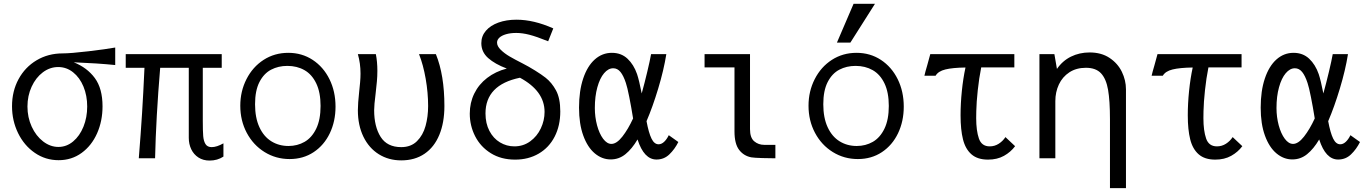

<svg xmlns="http://www.w3.org/2000/svg" viewBox="-20 -836 7240 1014"><path d="M43.5 -275Q43.5 -354.5 78 -418Q112.5 -481.5 173.5 -517.8Q234.5 -554 311 -554Q352 -554 447.2 -565.2Q542.5 -576.5 588.5 -585V-492.5Q495 -502 369.5 -507Q440 -479 480.8 -423.8Q521.5 -368.5 521.5 -274.5Q521.5 -197 492.8 -132Q464 -67 411.2 -28.5Q358.5 10 289.5 10Q220 10 163.8 -28.8Q107.5 -67.5 75.5 -133Q43.5 -198.5 43.5 -275ZM440.5 -273.5Q440.5 -331 420.8 -378.8Q401 -426.5 366 -454.2Q331 -482 287.5 -482Q243.5 -482 206.2 -454Q169 -426 147 -378Q125 -330 125 -273.5Q125 -216 147.5 -167Q170 -118 207.8 -89Q245.5 -60 288.5 -60Q331.5 -60 366.2 -89Q401 -118 420.8 -167Q440.5 -216 440.5 -273.5Z M977 -108V-478H826Q804 -216 799 0H713Q723.5 -130.5 730.2 -237.2Q737 -344 743 -478H644V-550H1151V-478H1051V-197Q1051 -144 1053.2 -117.2Q1055.5 -90.5 1065.5 -74.8Q1075.5 -59 1098 -59Q1124.5 -59 1160 -79V-9Q1128 12 1087 12Q1053 12 1028 -4.2Q1003 -20.5 990 -47.8Q977 -75 977 -108Z M1249 -277.5Q1249 -354 1281.8 -418.2Q1314.5 -482.5 1372.2 -519.8Q1430 -557 1502.5 -557Q1574.5 -557 1631.2 -519.8Q1688 -482.5 1720 -417.8Q1752 -353 1752 -273Q1752 -195.5 1721.8 -132.2Q1691.5 -69 1636.5 -32.5Q1581.5 4 1509.5 4Q1437 4 1377.2 -33Q1317.5 -70 1283.2 -134.5Q1249 -199 1249 -277.5ZM1673 -276.5Q1673 -348 1650.2 -395.5Q1627.5 -443 1588 -465.5Q1548.5 -488 1497.5 -488Q1450 -488 1411.8 -468Q1373.5 -448 1350.2 -402.8Q1327 -357.5 1327 -285.5Q1327 -214 1350 -164.2Q1373 -114.5 1413 -89.8Q1453 -65 1503.5 -65Q1550.5 -65 1588.8 -87Q1627 -109 1650 -156.5Q1673 -204 1673 -276.5Z M1870 -254Q1870 -289 1877 -353Q1879.5 -376.5 1881.8 -401.2Q1884 -426 1884 -447.5Q1884 -501.5 1870 -550H1965Q1973 -510 1973 -462Q1973 -433 1970.5 -406.2Q1968 -379.5 1963.5 -339.5Q1956 -281.5 1956 -254Q1956 -167.5 1990.2 -113.2Q2024.5 -59 2099 -59Q2150.5 -59 2182.2 -90.5Q2214 -122 2227.5 -171Q2241 -220 2241 -276Q2241 -346.5 2228.2 -419.8Q2215.5 -493 2193 -550H2282Q2327 -439.5 2327 -276Q2327 -188.5 2300.2 -123.8Q2273.5 -59 2222.2 -24Q2171 11 2099 11Q2032.5 11 1980.5 -21.5Q1928.5 -54 1899.2 -114.2Q1870 -174.5 1870 -254Z M2461 -236Q2461 -293.5 2484.8 -342Q2508.5 -390.5 2552.8 -424.5Q2597 -458.5 2656.5 -474Q2594 -497.5 2558 -529.5Q2522 -561.5 2522 -608Q2522 -645.5 2546 -673.5Q2570 -701.5 2612.2 -716.8Q2654.5 -732 2707.5 -732Q2799 -732 2902 -686L2875 -618Q2813 -643 2775.8 -652.5Q2738.5 -662 2706.5 -662Q2675.5 -662 2652.5 -655.2Q2629.5 -648.5 2617.2 -637Q2605 -625.5 2605 -611Q2605 -592 2624.8 -572.8Q2644.5 -553.5 2672 -537.5Q2699.5 -521.5 2740 -501Q2770.5 -485.5 2805.5 -463.8Q2840.5 -442 2861.5 -425.5Q2894 -400 2916.5 -358.5Q2939 -317 2939 -247.5Q2939 -172 2909.2 -114.2Q2879.5 -56.5 2825.2 -24.8Q2771 7 2700.5 7Q2626.5 7 2572.2 -26.8Q2518 -60.5 2489.5 -116.2Q2461 -172 2461 -236ZM2856 -245Q2856 -355.5 2726 -425.5Q2544 -388 2544 -237Q2544 -184 2564.8 -144.5Q2585.5 -105 2620.5 -84Q2655.5 -63 2696.5 -63Q2743.5 -63 2780 -89.5Q2816.5 -116 2836.2 -158Q2856 -200 2856 -245Z M3038 -267.5Q3038 -356 3060 -421.5Q3082 -487 3121.2 -522Q3160.5 -557 3211.5 -557Q3261 -557 3294 -526Q3327 -495 3344.5 -444.5Q3355.5 -411.5 3369 -342.5Q3384 -396.5 3398.2 -456.2Q3412.5 -516 3418.5 -550H3499Q3485.5 -465.5 3456.2 -368.5Q3427 -271.5 3394.5 -196Q3406 -134 3420.8 -104Q3435.5 -74 3458 -74Q3473.5 -74 3487.2 -86.8Q3501 -99.5 3512 -122L3562.5 -86Q3543.5 -48 3515.2 -20.8Q3487 6.5 3447 6.5Q3381 6.5 3347 -99.5Q3317.5 -49.5 3283.2 -21.8Q3249 6 3205 6Q3159.5 6 3121.2 -26Q3083 -58 3060.5 -119.8Q3038 -181.5 3038 -267.5ZM3209 -76Q3236.5 -76 3266.8 -114.5Q3297 -153 3323.5 -210.5Q3313.5 -273 3303.2 -324.2Q3293 -375.5 3285.5 -397.5Q3273 -436 3257 -455.8Q3241 -475.5 3218.5 -475.5Q3192.5 -475.5 3170.2 -449.2Q3148 -423 3134.8 -375.2Q3121.5 -327.5 3121.5 -265.5Q3121.5 -218 3133.2 -174.2Q3145 -130.5 3165.2 -103.2Q3185.5 -76 3209 -76Z M3859 -142V-480H3701V-550H3941V-154Q3941 -108.5 3963.2 -89.8Q3985.5 -71 4016 -71H4075V0Q4048 0 4005.8 -1.2Q3963.5 -2.5 3948 -5Q3908 -12.5 3883.5 -44.5Q3859 -76.5 3859 -142Z M4250 -277.5Q4250 -354 4282.8 -418.2Q4315.5 -482.5 4373.2 -519.8Q4431 -557 4503.5 -557Q4575.5 -557 4632.2 -519.8Q4689 -482.5 4721 -417.8Q4753 -353 4753 -273Q4753 -195.5 4722.8 -132.2Q4692.5 -69 4637.5 -32.5Q4582.5 4 4510.5 4Q4438 4 4378.2 -33Q4318.5 -70 4284.2 -134.5Q4250 -199 4250 -277.5ZM4674 -276.5Q4674 -348 4651.2 -395.5Q4628.5 -443 4589 -465.5Q4549.5 -488 4498.5 -488Q4451 -488 4412.8 -468Q4374.5 -448 4351.2 -402.8Q4328 -357.5 4328 -285.5Q4328 -214 4351 -164.2Q4374 -114.5 4414 -89.8Q4454 -65 4504.5 -65Q4551.5 -65 4589.8 -87Q4628 -109 4651 -156.5Q4674 -204 4674 -276.5ZM4400 -611 4488 -816H4601L4471 -611Z M4877 -491.5Q4885.5 -520.5 4893 -550H5337V-480H5162Q5150.5 -422.5 5143.8 -359.5Q5137 -296.5 5136 -249L5135.5 -212Q5135.5 -146 5149.8 -104.5Q5164 -63 5207 -63Q5233 -63 5254.5 -76.8Q5276 -90.5 5290 -112L5341 -64Q5318 -33 5282.2 -13Q5246.5 7 5198 7Q5142.5 7 5110.5 -21Q5078.5 -49 5065.8 -100Q5053 -151 5053 -227Q5053 -289.5 5059.8 -355.8Q5066.5 -422 5079 -479.5Q5010.5 -478.5 4972.8 -469.2Q4935 -460 4921 -436H4862Q4866 -454.5 4877 -491.5Z M5715 -478Q5664 -478 5627.5 -454Q5591 -430 5572.2 -389.8Q5553.5 -349.5 5553.5 -302V0H5469.5V-151V-288V-550H5548.5L5562 -472Q5591.5 -515 5636.2 -537Q5681 -559 5734.5 -559Q5796.5 -559 5839.8 -530.2Q5883 -501.5 5904.8 -456.8Q5926.5 -412 5926.5 -364V157.5H5842V-206Q5842 -304 5832 -361.8Q5822 -419.5 5794.8 -448.8Q5767.5 -478 5715 -478Z M6077 -491.5Q6085.5 -520.5 6093 -550H6537V-480H6362Q6350.5 -422.5 6343.8 -359.5Q6337 -296.5 6336 -249L6335.5 -212Q6335.5 -146 6349.8 -104.5Q6364 -63 6407 -63Q6433 -63 6454.5 -76.8Q6476 -90.5 6490 -112L6541 -64Q6518 -33 6482.2 -13Q6446.5 7 6398 7Q6342.5 7 6310.5 -21Q6278.5 -49 6265.8 -100Q6253 -151 6253 -227Q6253 -289.5 6259.8 -355.8Q6266.5 -422 6279 -479.5Q6210.5 -478.5 6172.8 -469.2Q6135 -460 6121 -436H6062Q6066 -454.5 6077 -491.5Z M6638 -267.5Q6638 -356 6660 -421.5Q6682 -487 6721.2 -522Q6760.5 -557 6811.5 -557Q6861 -557 6894 -526Q6927 -495 6944.5 -444.5Q6955.5 -411.5 6969 -342.5Q6984 -396.5 6998.2 -456.2Q7012.5 -516 7018.5 -550H7099Q7085.5 -465.5 7056.2 -368.5Q7027 -271.5 6994.5 -196Q7006 -134 7020.8 -104Q7035.5 -74 7058 -74Q7073.5 -74 7087.2 -86.8Q7101 -99.5 7112 -122L7162.5 -86Q7143.5 -48 7115.2 -20.8Q7087 6.5 7047 6.5Q6981 6.5 6947 -99.5Q6917.5 -49.5 6883.2 -21.8Q6849 6 6805 6Q6759.5 6 6721.2 -26Q6683 -58 6660.5 -119.8Q6638 -181.5 6638 -267.5ZM6809 -76Q6836.5 -76 6866.8 -114.5Q6897 -153 6923.5 -210.5Q6913.5 -273 6903.2 -324.2Q6893 -375.5 6885.5 -397.5Q6873 -436 6857 -455.8Q6841 -475.5 6818.5 -475.5Q6792.5 -475.5 6770.2 -449.2Q6748 -423 6734.8 -375.2Q6721.5 -327.5 6721.5 -265.5Q6721.5 -218 6733.2 -174.2Q6745 -130.5 6765.2 -103.2Q6785.5 -76 6809 -76Z"/></svg>

Font: JuliaMono
Style: Regular
Weight: 400
Monospace: yes
Designer: cormullion
Foundry: corm
Version: Version 0.055; ttfautohint (v1.8.4)